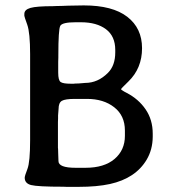

<svg xmlns="http://www.w3.org/2000/svg" viewBox="-20 -707 656 728"><path d="M200.7 -431.6Q200.7 -402.3 210 -396Q219.2 -389.6 248 -389.6H259.8L263.7 -390.1L279.3 -390.6L303.2 -392.6Q351.1 -392.6 389.2 -430.7Q417 -458.5 417 -508.3V-517.6Q417 -569.8 381.8 -596.2Q346.7 -622.6 286.6 -622.6H266.6Q215.8 -622.6 208.5 -608.9Q201.2 -595.2 201.2 -497.1V-488.8L200.7 -472.2ZM200.7 -124Q200.7 -124 201.7 -96.2Q201.7 -70.8 266.6 -70.8H304.2Q375 -70.8 414.3 -104.2Q453.6 -137.7 453.6 -191.9V-211.9Q453.6 -268.6 413.1 -300.3Q372.6 -332 310.1 -332H264.2Q227.1 -332 214.6 -324.7Q202.1 -317.4 202.1 -293.9Q200.2 -276.4 200.2 -269.5V-257.8L199.7 -244.1V-146.5L200.2 -142.1ZM466.8 -397.9Q439 -371.1 439 -368.9Q439 -366.7 450.7 -359.9L460 -355Q505.4 -331.5 532.2 -292.2Q559.1 -252.9 559.1 -200.2V-188Q558.6 -139.6 536.1 -101.6Q494.1 -30.8 397 -9.3Q347.7 1.5 278.3 1.5H231.9L220.2 1Q122.6 1 97.7 -5.4Q73.7 -11.7 73.7 -33.2Q73.7 -40 84 -66.4Q94.2 -92.8 94.2 -174.8V-501.5Q94.2 -583 83.3 -613.5Q72.3 -644 72.3 -647V-654.3Q72.3 -670.4 95.5 -677Q118.7 -683.6 180.7 -683.6L192.4 -684.1Q204.1 -684.6 215.3 -684.6L238.8 -685.5L297.9 -686.5Q406.7 -686.5 462.6 -643.3Q518.6 -600.1 518.6 -524.2Q518.6 -448.2 466.8 -397.9Z"/></svg>

Font: Averia Libre
Style: Regular
Weight: 400
Version: Version 1.002